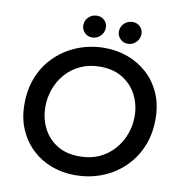

<svg xmlns="http://www.w3.org/2000/svg" viewBox="-95 -969 997 1067"><g transform="rotate(10 404.0 -435.0)"><path d="M398 12Q328 12 266 -11Q204 -34 156.5 -78.5Q109 -123 81.5 -186Q54 -249 54 -329Q54 -417 84 -487.5Q114 -558 168 -608.5Q222 -659 292 -686Q362 -713 441 -713Q509 -713 571 -690.5Q633 -668 681.5 -624Q730 -580 758 -516.5Q786 -453 786 -372Q786 -282 754.5 -211Q723 -140 669 -90Q615 -40 545.5 -14Q476 12 398 12ZM406 -95Q468 -95 516.5 -117.5Q565 -140 599 -178.5Q633 -217 651 -265.5Q669 -314 669 -366Q669 -431 641.5 -485.5Q614 -540 561.5 -573Q509 -606 433 -606Q371 -606 322 -583Q273 -560 239.5 -521.5Q206 -483 188.5 -434.5Q171 -386 171 -334Q171 -272 197 -217.5Q223 -163 275.5 -129Q328 -95 406 -95ZM560 -758Q535 -758 518 -775.5Q501 -793 501 -817Q501 -844 520.5 -863Q540 -882 568 -882Q593 -882 610 -865.5Q627 -849 627 -824Q627 -797 607.5 -777.5Q588 -758 560 -758ZM359 -758Q334 -758 317 -775.5Q300 -793 300 -817Q300 -844 319.5 -863Q339 -882 367 -882Q392 -882 409 -865.5Q426 -849 426 -824Q426 -797 406.5 -777.5Q387 -758 359 -758Z"/></g></svg>

Font: MuseoModerno Medium
Style: Italic
Weight: 500
Italic angle: -9°
Designer: Pablo Cosgaya, Héctor Gatti, Marcela Romero, and the Authors of The MuseoModerno Project.
Foundry: Omnibus-Type Team
Version: Version 1.003